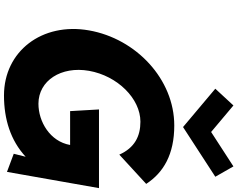

<svg xmlns="http://www.w3.org/2000/svg" viewBox="-134 -1043 1192 964"><g transform="rotate(90 462.0 -561.0)"><path d="M924.5 -462H529.5L537.9 -317H707.9C690.1 -216 590.9 -158 500.9 -158C384.9 -158 311 -272 335.6 -412C360.9 -555 475.1 -670 591.1 -670C664.1 -670 722 -641 756.4 -564L903.3 -699C846.6 -786 755.1 -840 610.1 -840C378.1 -840 174.4 -649 132.6 -412C91 -176 237.4 15 459.4 15C578.9 15 685.2 -18.3 767 -93.8L752 -34L843 0ZM867.4 -1046 815.5 -1137 642.7 -1025 509.5 -1137 425.4 -1046 617.9 -884Z"/></g></svg>

Font: Hussar Wysoki
Style: Obl
Weight: 700
Foundry: Cannot Into Space Fonts
Version: Version 0.92